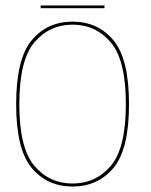

<svg xmlns="http://www.w3.org/2000/svg" viewBox="-20 -677 551 701"><path d="M245 4Q337.5 4 394.2 -63.8Q451 -131.5 451 -296.5Q451 -462 394.2 -530Q337.5 -598 245 -598Q152.5 -598 95.8 -530Q39 -462 39 -296.5Q39 -131.5 95.8 -63.8Q152.5 4 245 4ZM245 -7Q160.5 -7 105.5 -71.5Q50.5 -136 50.5 -296.5Q50.5 -457.5 105.5 -522.2Q160.5 -587 245 -587Q329.5 -587 384.5 -522.2Q439.5 -457.5 439.5 -296.5Q439.5 -136 384.5 -71.5Q329.5 -7 245 -7ZM128.5 -647H361.5V-657H128.5Z"/></svg>

Font: Anybody Thin Thin
Style: Regular
Weight: 250
Version: Version 1.113;gftools[0.9.25]